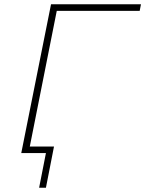

<svg xmlns="http://www.w3.org/2000/svg" viewBox="-20 -720 683 903"><path d="M80 0 220 -700H643L637 -669H247L114 0ZM164 163 196 0H80L87 -31H234L196 163Z"/></svg>

Font: Montserrat ExtraLight
Style: Italic
Weight: 200
Italic angle: -11.3°
Designer: Julieta Ulanovsky
Foundry: Julieta Ulanovsky
Version: Version 9.000; ttfautohint (v1.8.4.7-5d5b)